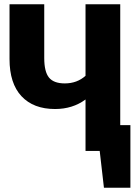

<svg xmlns="http://www.w3.org/2000/svg" viewBox="-20 -713 640 907"><path d="M596 -122V174H471L451 0H384V-243Q323 -198 240 -198Q138 -198 81.5 -258.5Q25 -319 25 -434V-693H189V-439Q189 -374 211.5 -346.5Q234 -319 286 -319Q344 -319 384 -355V-693H548V-122Z"/></svg>

Font: Fira Mono
Style: Bold
Weight: 700
Monospace: yes
Designer: Carrois Corporate & Edenspiekermann AG
Foundry: Carrois Corporate GbR & Edenspiekermann AG
Version: Version 3.206